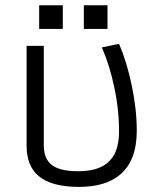

<svg xmlns="http://www.w3.org/2000/svg" viewBox="-20 -693 623 730"><path d="M81.1 -139.6Q81.1 -63.5 125 -25.4Q173.8 17.6 280.3 17.6Q380.9 17.6 435.5 -28.3Q500 -81.1 500 -196.3Q500 -278.3 480.5 -370.1Q461.9 -459 432.6 -526.4L367.2 -512.7Q397.5 -443.4 414.1 -362.3Q432.6 -278.3 432.6 -192.4Q432.6 -108.4 386.7 -72.3Q349.6 -42 276.4 -42Q210 -42 178.7 -64.5Q146.5 -87.9 146.5 -139.6V-518.6H81.1ZM298.8 -583H388.7V-672.9H298.8ZM128.9 -583H218.8V-672.9H128.9Z"/></svg>

Font: Dotum
Style: Regular
Weight: 400
Version: Version 2.21